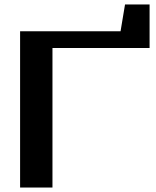

<svg xmlns="http://www.w3.org/2000/svg" viewBox="-20 -840 700 860"><path d="M215 -625V0H70V-700H520L540 -820H650V-625Z"/></svg>

Font: Prosto One
Style: Regular
Weight: 400
Designer: Pavel Emelyanov and Jovanny lemonad
Foundry: Pavel Emelyanov and Jovanny Lemonad
Version: Version 1.001